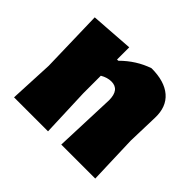

<svg xmlns="http://www.w3.org/2000/svg" viewBox="-118 -629 779 779"><g transform="rotate(45 272.0 -239.0)"><path d="M227 -474V-404H234Q286 -456 351 -478Q426 -478 465.5 -444Q505 -410 503 -346L499 -210L506 0H311L321 -264Q321 -325 274 -325Q251 -325 227 -311V-210L235 0H40L49 -190L42 -461Z"/></g></svg>

Font: Alegreya Sans SC Black
Style: Regular
Weight: 900
Designer: Juan Pablo del Peral
Foundry: Huerta Tipografica
Version: Version 2.007